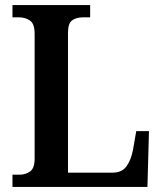

<svg xmlns="http://www.w3.org/2000/svg" viewBox="-20 -734 638 754"><path d="M29 0V-48H57Q80 -48 98 -60.5Q116 -73 116 -111V-601Q116 -641 97.5 -653.5Q79 -666 53 -666H29V-714H334V-666H308Q279 -666 263 -654Q247 -642 247 -605V-56H423Q458 -56 476 -80Q494 -104 502 -144L515 -219H565L559 0Z"/></svg>

Font: Noto Serif Ethiopic SemiCondensed SemiBold
Style: Regular
Weight: 600
Width: 4
Designer: Monotype Design Team
Foundry: Monotype Imaging Inc.
Version: Version 2.102; ttfautohint (v1.8.4.7-5d5b)